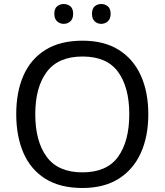

<svg xmlns="http://www.w3.org/2000/svg" viewBox="-20 -928 821 958"><path d="M720 -358Q720 -247 682.5 -164.5Q645 -82 572 -36Q499 10 391 10Q280 10 206.5 -36Q133 -82 97 -165Q61 -248 61 -359Q61 -469 97 -551Q133 -633 206.5 -679Q280 -725 392 -725Q499 -725 572 -679.5Q645 -634 682.5 -551.5Q720 -469 720 -358ZM156 -358Q156 -223 213 -145.5Q270 -68 391 -68Q513 -68 569 -145.5Q625 -223 625 -358Q625 -493 569 -569.5Q513 -646 392 -646Q271 -646 213.5 -569.5Q156 -493 156 -358ZM251 -859Q251 -885 265 -896.5Q279 -908 298 -908Q317 -908 331 -896.5Q345 -885 345 -859Q345 -834 331 -821.5Q317 -809 298 -809Q279 -809 265 -821.5Q251 -834 251 -859ZM439 -859Q439 -885 452.5 -896.5Q466 -908 485 -908Q504 -908 518 -896.5Q532 -885 532 -859Q532 -834 518 -821.5Q504 -809 485 -809Q466 -809 452.5 -821.5Q439 -834 439 -859Z"/></svg>

Font: Noto Sans Pahawh Hmong
Style: Regular
Weight: 400
Designer: Monotype Design Team
Foundry: Monotype Imaging Inc.
Version: Version 2.001; ttfautohint (v1.8.4.7-5d5b)